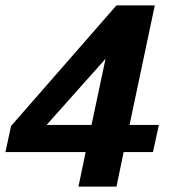

<svg xmlns="http://www.w3.org/2000/svg" viewBox="-59 -620 629 707"><path d="M369.7 -600H511L418 -160H526L504.3 -60H396.3L370 67H230L256.3 -60H-39L-18.3 -156ZM278 -160 329.7 -403.7 112.7 -160Z"/></svg>

Font: Epunda Sans Light
Style: Italic
Weight: 300
Italic angle: -12.0243°
Designer: Simon Atzbach
Foundry: typofactur
Version: Version 2.204